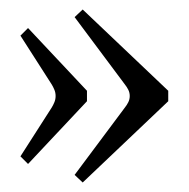

<svg xmlns="http://www.w3.org/2000/svg" viewBox="-20 -461 398 404"><path d="M253 -259Q253 -266 250 -272Q247 -278 243 -283L137 -425L154 -441L334 -270V-248L154 -77L137 -93L243 -235Q247 -240 250 -246Q253 -252 253 -259ZM97 -259Q97 -266 94.5 -272Q92 -278 89 -283L23 -386L39 -402L163 -270V-248L39 -116L23 -132L89 -235Q92 -240 94.5 -246Q97 -252 97 -259Z"/></svg>

Font: Bona Nova
Style: Regular
Weight: 400
Designer: Mateusz Machalski
Foundry: Capitalics
Version: Version 4.001; ttfautohint (v1.8.3)